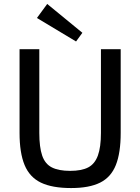

<svg xmlns="http://www.w3.org/2000/svg" viewBox="-20 -939 710 972"><path d="M591 -690V-266Q591 -165 566.5 -103.5Q542 -42 487 -14.5Q432 13 340 13Q244 13 187 -14.5Q130 -42 104.5 -103.5Q79 -165 79 -266V-690H179V-266Q179 -194 193.5 -151.5Q208 -109 242.5 -91.5Q277 -74 335 -74Q393 -74 426.5 -91.5Q460 -109 475.5 -151.5Q491 -194 491 -266V-690ZM219 -919 397 -773 365 -729 167 -848Z"/></svg>

Font: Exo 2 Medium
Style: Regular
Weight: 500
Designer: Natanael Gama
Foundry: Natanael Gama
Version: Version 2.010